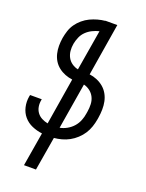

<svg xmlns="http://www.w3.org/2000/svg" viewBox="-173 -817 846 1115"><g transform="rotate(20 250.0 -260.0)"><path d="M121 215 156 6Q123 2 93 -11Q63 -24 42.5 -48Q22 -72 14.5 -104.5Q7 -137 13 -171L15 -180H87L86 -174Q82 -153 85.5 -133Q89 -113 100.5 -97.5Q112 -82 129.5 -73Q147 -64 167 -60L214 -348Q191 -351 169 -359.5Q147 -368 128.5 -382.5Q110 -397 98 -416.5Q86 -436 80.5 -459Q75 -482 75 -506.5Q75 -531 79 -556Q83 -579 90.5 -602Q98 -625 112 -645Q126 -665 145.5 -681.5Q165 -698 187 -708.5Q209 -719 232.5 -725.5Q256 -732 278 -734V-735H352L299 -411Q323 -408 345.5 -398.5Q368 -389 386 -374Q404 -359 416 -338Q428 -317 433 -293Q438 -269 437.5 -243.5Q437 -218 433 -193L431 -181Q427 -157 419 -133.5Q411 -110 397.5 -89Q384 -68 364.5 -50Q345 -32 323 -20Q301 -8 277 -1.5Q253 5 230 7L195 215ZM225 -415 267 -666Q246 -661 225.5 -651Q205 -641 188.5 -625Q172 -609 163 -588Q154 -567 150 -546Q146 -524 148 -502Q150 -480 160 -461.5Q170 -443 187.5 -431Q205 -419 225 -415ZM241 -60Q263 -64 284.5 -76Q306 -88 322 -106Q338 -124 347 -146.5Q356 -169 359 -191L361 -203Q365 -227 364 -250Q363 -273 353.5 -292.5Q344 -312 326.5 -325.5Q309 -339 288 -344Z"/></g></svg>

Font: Iosevka Term Curly Oblique
Style: Regular
Weight: 400
Italic angle: -9°
Designer: Belleve Invis
Foundry: Belleve Invis
Version: Version 32.3.0